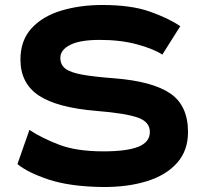

<svg xmlns="http://www.w3.org/2000/svg" viewBox="-20 -740 804 770"><path d="M98 -219Q148 -186 217.5 -159.5Q287 -133 395 -133Q489 -133 535 -151.5Q581 -170 581 -211Q581 -252 531 -269Q481 -286 369 -295Q209 -308 135.5 -357Q62 -406 62 -501Q62 -578 106.5 -626.5Q151 -675 226 -697.5Q301 -720 390 -720Q505 -720 579.5 -694Q654 -668 703 -635L631 -521Q596 -544 530 -562Q464 -580 380 -580Q301 -580 261.5 -560Q222 -540 222 -508Q222 -480 242.5 -464.5Q263 -449 310.5 -440.5Q358 -432 438 -426Q591 -414 662.5 -365.5Q734 -317 734 -210Q734 -136 690 -86.5Q646 -37 568 -13Q490 11 390 10Q259 8 175 -20Q91 -48 50 -82Z"/></svg>

Font: Copperplate Sans CC
Style: Bold
Weight: 700
Designer: indestructible type*
Foundry: Cowboy Collective
Version: Version 1.000